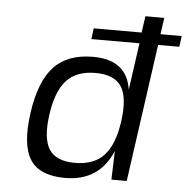

<svg xmlns="http://www.w3.org/2000/svg" viewBox="-51 -751 796 811"><g transform="rotate(5 346.5 -345.0)"><path d="M320 -630H523L533 -700H613L603 -630H693L687 -584H597L515 0H450L454 -122Q399 10 254 10Q146 10 106 -52Q66 -114 85 -250Q104 -386 162 -448Q220 -510 328 -510Q471 -510 490 -385L518 -584H314ZM221.5 -397Q179 -351 165 -250Q151 -149 180.5 -103Q210 -57 290 -57Q370 -57 413 -103Q456 -149 470 -250Q484 -351 454 -397Q424 -443 344 -443Q264 -443 221.5 -397Z"/></g></svg>

Font: Fivo Sans Modern
Style: Italic
Weight: 400
Designer: Alexander Slobzheninov
Foundry: Alexander Slobzheninov
Version: 1.0